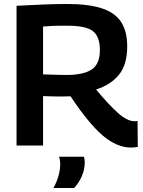

<svg xmlns="http://www.w3.org/2000/svg" viewBox="-20 -730 718 963"><path d="M637 10Q566 10 495 -50.5Q424 -111 334 -247Q326 -247 311.5 -246.5Q297 -246 290 -246Q268 -246 243.5 -246.5Q219 -247 196 -248V0H63V-701Q140 -705 200 -707.5Q260 -710 317 -710Q424 -710 490 -688.5Q556 -667 587 -620.5Q618 -574 618 -497Q618 -406 577 -355.5Q536 -305 462 -281Q525 -205 571.5 -163.5Q618 -122 655 -122Q658 -122 662.5 -122.5Q667 -123 670 -123L671 7Q665 8 656.5 9Q648 10 637 10ZM313 -354Q399 -354 440 -381.5Q481 -409 481 -479Q481 -546 446.5 -573.5Q412 -601 319 -601Q295 -601 277.5 -601Q260 -601 241.5 -600Q223 -599 196 -597V-357Q230 -356 257 -355Q284 -354 313 -354ZM248 213Q265 183 273.5 152Q282 121 282 93Q282 73 276 56H401Q405 69 405 84Q405 121 390 154.5Q375 188 352 213Z"/></svg>

Font: Georama SemiBold
Style: Regular
Weight: 600
Designer: Jean-Baptiste Levee
Foundry: Production Type
Version: Version 1.000